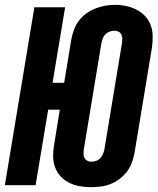

<svg xmlns="http://www.w3.org/2000/svg" viewBox="-29 -765 651 793"><path d="M346 8Q323 8 300 4Q277 0 257 -10Q237 -20 222 -36Q207 -52 199 -73Q191 -94 190.5 -117.5Q190 -141 194 -164L218 -312H170L118 0H-9L113 -735H240L188 -423H236L266 -605Q270 -625 277.5 -644.5Q285 -664 298 -681Q311 -698 329 -710.5Q347 -723 366.5 -730.5Q386 -738 406 -741.5Q426 -745 447 -745Q470 -745 492.5 -740Q515 -735 535 -725Q555 -715 570 -699Q585 -683 593 -662Q601 -641 601.5 -617.5Q602 -594 599 -571L526 -130Q522 -110 514.5 -90.5Q507 -71 494 -54.5Q481 -38 463.5 -25Q446 -12 426.5 -4.5Q407 3 386.5 5.5Q366 8 346 8ZM348 -97Q358 -97 368 -100.5Q378 -104 385 -111.5Q392 -119 396 -128.5Q400 -138 402 -147L475 -588Q476 -597 476 -606Q476 -615 472 -623Q468 -631 460 -634.5Q452 -638 443 -638Q433 -638 423.5 -634.5Q414 -631 406.5 -623.5Q399 -616 395.5 -606.5Q392 -597 390 -588L317 -147Q316 -138 316 -129Q316 -120 320 -112.5Q324 -105 331.5 -101Q339 -97 348 -97Z"/></svg>

Font: Iosevka Curly XBdEx
Style: Italic
Weight: 800
Width: 7
Italic angle: -9°
Monospace: yes
Designer: Belleve Invis
Foundry: Belleve Invis
Version: Version 11.1.0; ttfautohint (v1.8.3)